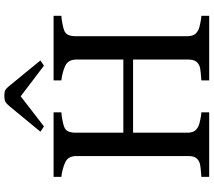

<svg xmlns="http://www.w3.org/2000/svg" viewBox="-68 -884 952 855"><g transform="rotate(-90 407.5 -456.0)"><path d="M765.1 0H477.5V-34.7Q489.3 -35.6 511.5 -37.6Q533.7 -39.6 542 -43.5Q556.6 -49.3 563.5 -61.3Q570.3 -73.2 570.3 -92.3V-338.9H244.6V-97.7Q244.6 -80.6 250.2 -68.8Q255.9 -57.1 272.5 -48.3Q280.8 -43.9 302 -39.6Q323.2 -35.2 335.4 -34.7V0H47.9V-34.7Q59.6 -35.6 81.8 -37.6Q104 -39.6 112.3 -43.5Q127 -49.3 133.8 -61.3Q140.6 -73.2 140.6 -92.3V-592.3Q140.6 -607.9 134.3 -620.8Q127.9 -633.8 112.3 -641.1Q99.1 -647.5 80.3 -652.3Q61.5 -657.2 47.9 -658.2V-692.9H335.4V-658.2Q321.8 -657.7 302 -653.8Q282.2 -649.9 272.5 -646.5Q255.9 -640.6 250.2 -627Q244.6 -613.3 244.6 -597.2V-382.3H570.3V-592.3Q570.3 -607.9 564 -620.8Q557.6 -633.8 542 -641.1Q528.8 -647.5 510 -652.3Q491.2 -657.2 477.5 -658.2V-692.9H765.1V-658.2Q751.5 -657.7 731.7 -653.8Q711.9 -649.9 702.1 -646.5Q685.5 -640.6 679.9 -627Q674.3 -613.3 674.3 -597.2V-97.7Q674.3 -80.6 679.9 -68.8Q685.5 -57.1 702.1 -48.3Q710.4 -43.9 731.7 -39.6Q752.9 -35.2 765.1 -34.7ZM566.4 -751.5 543 -735.8 406.7 -839.4 272.5 -735.8 249 -751.5 363.3 -890.1Q372.1 -900.9 380.6 -906.5Q389.2 -912.1 408.7 -912.1Q428.7 -912.1 436.3 -906.7Q443.8 -901.4 451.2 -892.1Z"/></g></svg>

Font: UniBurma_GGSerif
Style: Book
Weight: 400
Designer: Victor San Kho Lin (for Burmese only and related typography optimization with it)
Foundry: http://www.unimm.org
Version: 2.0